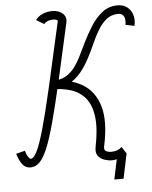

<svg xmlns="http://www.w3.org/2000/svg" viewBox="-112 -864 820 1033"><g transform="rotate(-5 298.0 -348.0)"><path d="M541 -16 513 118H463L488 0ZM20 14Q-7 14 -23.5 -7.5Q-40 -29 -51 -66L-3 -78Q4 -54 12.5 -43Q21 -32 24 -32Q41 -32 59 -68Q77 -104 100.5 -187Q124 -270 156 -409.5Q188 -549 234 -756Q235 -760 232 -762.5Q229 -765 223.5 -766.5Q218 -768 209 -768Q193 -768 180 -762.5Q167 -757 161 -748L119 -773Q131 -792 156 -803Q181 -814 209 -814Q244 -814 265 -795Q286 -776 280 -747Q240 -565 210 -434.5Q180 -304 156.5 -217Q133 -130 112 -79.5Q91 -29 69 -7.5Q47 14 20 14ZM459 14Q441 14 419.5 7Q398 0 385 -17Q372 -34 378 -65H424Q420 -45 431.5 -38.5Q443 -32 461 -32Q479 -32 493 -37.5Q507 -43 517 -53L541 -16Q532 -7 518 -0.5Q504 6 488.5 10Q473 14 459 14ZM378 -65Q398 -164 389.5 -228.5Q381 -293 350 -329.5Q319 -366 272 -380.5Q225 -395 168 -395L178 -440Q273 -440 338.5 -401.5Q404 -363 428.5 -280.5Q453 -198 424 -65ZM168 -395 178 -440Q220 -440 248.5 -456Q277 -472 297.5 -499Q318 -526 334.5 -560Q351 -594 369 -631Q391 -675 417 -716.5Q443 -758 477.5 -785.5Q512 -813 558 -814Q590 -815 611.5 -799.5Q633 -784 642 -757Q651 -730 643 -696L595 -706Q601 -735 591.5 -752Q582 -769 560 -768Q523 -767 497.5 -746.5Q472 -726 452 -693Q432 -660 414.5 -620Q397 -580 376 -540.5Q355 -501 327.5 -468Q300 -435 261.5 -415Q223 -395 168 -395Z"/></g></svg>

Font: Victor Mono Thin
Style: Italic
Weight: 100
Italic angle: -12°
Monospace: yes
Designer: Rune Bjørnerås
Version: Version 1.561;gftools[0.9.30]